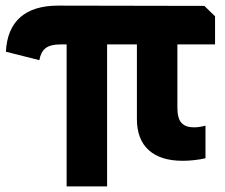

<svg xmlns="http://www.w3.org/2000/svg" viewBox="-20 -561 801 683"><path d="M217 -403H195Q159 -403 142 -389.5Q125 -376 120 -347L1 -377Q5 -458 52 -499.5Q99 -541 187 -541L707 -540L745 -503V-403H611V-178Q611 -140 625.5 -124Q640 -108 670 -108Q688 -108 711 -114V2Q694 6 672 8.5Q650 11 630 11Q551 11 509 -27Q467 -65 467 -138V-403H361V102H217Z"/></svg>

Font: Encode Sans Compressed
Style: ExtraBold
Weight: 800
Designer: Pablo Impallari, Andres Torresi
Foundry: Pablo Impallari, Andres Torresi
Version: Version 1.000; ttfautohint (v1.00) -l 8 -r 50 -G 200 -x 14 -